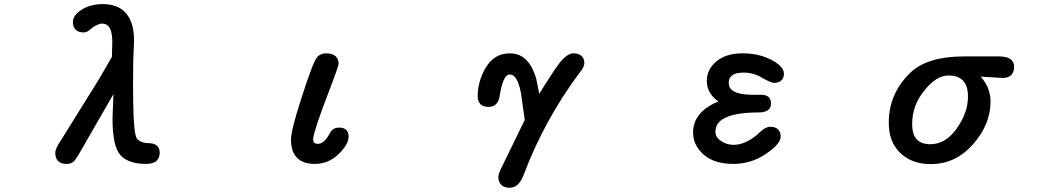

<svg xmlns="http://www.w3.org/2000/svg" viewBox="-20 -750 5040 914"><path d="M243.2 -23.4Q243.2 -42.5 270 -82L449.7 -370.6L512.7 -479L514.6 -550.8Q514.2 -622.6 482.4 -634.8Q475.1 -637.7 464.8 -637.7Q454.6 -637.7 439.2 -630.1Q423.8 -622.6 405.3 -606.4Q393.1 -595.7 377 -595.7Q353 -595.7 340.1 -608.6Q327.1 -621.6 327.1 -645.5Q327.1 -678.7 371.6 -705.6Q412.6 -730.5 469.7 -730.5Q557.1 -730.5 593.8 -667.5Q618.2 -625.5 618.2 -554.7L614.3 -460.9L613.3 -338.9L614.3 -255.9Q616.2 -120.6 630.4 -92.3Q647.5 -68.4 690.4 -68.4Q715.8 -67.9 728.5 -55.2Q740.2 -43.5 740.2 -23.4Q740.2 0.5 726.6 14.2Q710.4 30.3 675.8 30.3Q591.8 30.3 554.2 -10.7Q515.6 -50.3 515.6 -186.5L520 -301.8L396.5 -87.4Q343.3 8.3 331.1 18.6Q317.9 30.3 296.9 30.3Q261.2 30.3 249 5.9Q243.2 -5.9 243.2 -23.4Z M1365.2 -85Q1365.2 -130.4 1416.5 -288.1Q1470.7 -457 1490.2 -478.5Q1506.3 -496.1 1531.2 -496.1Q1564 -496.1 1579.1 -481Q1591.8 -468.3 1591.8 -446.3Q1591.8 -443.4 1590.8 -440.4Q1589.8 -437.5 1588.9 -433.8Q1587.9 -430.2 1585 -421.9Q1582 -413.6 1580.6 -408.9Q1579.1 -404.3 1577.1 -399.2Q1575.2 -394 1573 -388.2Q1570.8 -382.3 1568.6 -375.7Q1566.4 -369.1 1563.5 -362.3Q1555.2 -338.9 1552.2 -331.5Q1519 -247.1 1491.7 -167Q1470.7 -102.1 1470.7 -89.1Q1470.7 -76.2 1476.1 -70.8Q1481.4 -65.4 1494.1 -65.4Q1523.9 -65.4 1551.8 -118.2Q1555.2 -125 1560.1 -129.9Q1572.8 -142.6 1595 -142.6Q1617.2 -142.6 1628.4 -131.3Q1639.6 -120.1 1639.6 -100.6Q1639.6 -62.5 1591.3 -16.1Q1543.5 30.3 1478.5 30.3Q1408.7 30.3 1381.3 -15.1Q1365.2 -42 1365.2 -85Z M2352.5 93.3Q2352.5 86.9 2354 81.5Q2358.9 62 2379.9 22.5Q2429.2 -78.6 2478 -179.2L2460 -307.1Q2454.6 -335.9 2446.8 -355.7Q2439 -375.5 2429 -385.5Q2418.9 -395.5 2406.2 -395.5Q2397.9 -395.5 2389.9 -387.5Q2381.8 -379.4 2375 -361.3Q2365.7 -337.4 2359.4 -297.9Q2354 -252.4 2321.8 -243.2Q2314.5 -241.2 2304 -241.2Q2293.5 -241.2 2283.4 -244.4Q2273.4 -247.6 2267.1 -254.4Q2253.9 -267.6 2253.9 -291Q2253.9 -361.8 2292 -427.2Q2332 -496.1 2407.2 -496.1Q2469.7 -496.1 2504.9 -439.9Q2522 -413.1 2533.2 -373Q2540 -338.4 2546.9 -303.2Q2573.2 -346.2 2619.6 -417Q2642.1 -450.7 2661.1 -470.2Q2687.5 -496.1 2709 -496.1Q2736.3 -496.1 2749.5 -482.4Q2761.7 -470.7 2761.7 -449.2Q2761.7 -430.7 2738.3 -402.8Q2574.2 -183.1 2475.1 76.2Q2463.9 109.4 2446.8 126.5Q2429.7 143.6 2407.2 143.6Q2370.6 143.6 2358.4 119.1Q2352.5 107.4 2352.5 93.3Z M3399.4 -267.1Q3344.7 -306.2 3344.7 -364.3Q3344.7 -421.4 3393.1 -460Q3438.5 -496.1 3514.6 -496.1Q3618.2 -496.1 3687.5 -442.4Q3700.7 -430.2 3706.3 -419.9Q3711.9 -409.7 3711.9 -399.9Q3711.9 -379.4 3700.2 -367.7Q3688 -355.5 3664.1 -355.5Q3657.7 -355.5 3644.5 -361.1Q3631.3 -366.7 3606.9 -379.9V-380.4Q3566.9 -404.3 3520.5 -404.3Q3468.3 -404.3 3454.6 -378.9Q3449.2 -369.1 3449.2 -354.5Q3449.2 -336.4 3460.9 -324.2Q3486.8 -298.8 3565.4 -298.8H3605.5Q3627.9 -298.8 3639.6 -287.1Q3650.4 -276.4 3650.4 -256.8Q3650.4 -239.7 3639.6 -229Q3625.5 -214.8 3592.8 -214.8Q3449.2 -214.8 3404.8 -170.4Q3385.7 -151.4 3385.7 -123Q3385.7 -96.7 3411.1 -79.6Q3438.5 -60.5 3471.7 -60.5Q3534.7 -60.5 3599.6 -122.6Q3624.5 -146.5 3646.5 -146.5Q3671.4 -146.5 3683.8 -134Q3696.3 -121.6 3696.3 -100.1Q3696.3 -78.6 3670.9 -53.2Q3653.3 -35.6 3626 -17.1Q3555.2 30.3 3471.7 30.3Q3380.4 30.3 3330.1 -13.7Q3279.3 -58.6 3279.3 -119.1Q3279.3 -176.3 3320.3 -217.3Q3349.6 -246.6 3399.4 -267.1Z M4587.9 -290Q4587.9 -343.3 4563 -367.7Q4540.5 -390.6 4494.6 -390.6Q4437 -390.6 4380.9 -319.8V-319.3Q4322.3 -249.5 4322.3 -159.2Q4322.3 -108.4 4345.7 -85Q4367.2 -63.5 4409.2 -63.5Q4481 -63.5 4533.7 -137.2Q4587.9 -212.9 4587.9 -290ZM4210.9 -166Q4210.9 -304.7 4313.5 -403.8Q4393.1 -480.5 4565.4 -481.4H4736.3Q4777.8 -481.4 4795.4 -463.9Q4807.6 -451.7 4807.6 -431.6Q4807.6 -406.7 4793.7 -392.8Q4779.8 -378.9 4752.9 -378.9H4752.4L4648.4 -385.3Q4695.3 -333 4695.3 -265.6Q4695.3 -158.7 4613.3 -64.5Q4529.3 31.2 4411.1 31.2Q4318.4 31.2 4263.2 -24.4Q4210.9 -76.2 4210.9 -166Z"/></svg>

Font: YuPearl-SemiBold
Style: SemiBold
Weight: 600
Designer: Max Yao
Foundry: Max-Everyday
Version: Version 1.011; ttfautohint (v1.8.3)